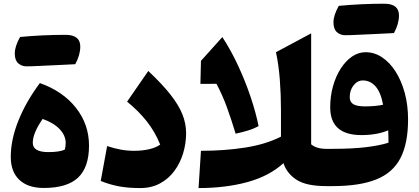

<svg xmlns="http://www.w3.org/2000/svg" viewBox="-20 -978 2200 1009"><path d="M210 9.8Q127 9.8 81.8 -32.7Q36.6 -75.2 36.6 -153.3Q36.6 -244.1 76.7 -344Q116.7 -443.8 189.5 -541.5Q310.5 -498.5 379.2 -411.4Q447.8 -324.2 447.8 -212.9Q447.8 -98.6 390.1 -44.4Q332.5 9.8 210 9.8ZM204.1 -353Q152.3 -278.3 152.3 -227.5Q152.3 -178.7 233.9 -178.7Q291 -178.7 320.3 -191.4Q325.2 -208 325.2 -226.6Q325.2 -265.6 293.7 -299.1Q262.2 -332.5 204.1 -353ZM85.4 -783.7Q204.6 -794.9 324.2 -794.9Q401.9 -794.9 401.9 -733.4Q401.9 -689 375.5 -640.6Q354.5 -639.6 328.9 -638.2Q303.2 -636.7 266.8 -635.3Q230.5 -633.8 187.5 -631.6Q144.5 -629.4 119.1 -629.4Q93.8 -629.4 75.7 -645.5Q57.6 -661.6 57.6 -697.5Q57.6 -733.4 85.4 -783.7Z M958 -278.3Q958 -224.6 942.6 -173.1Q927.2 -121.6 896.7 -80.1Q866.2 -38.6 821 -14.2Q775.9 10.3 716.8 10.3Q654.3 10.3 606.4 1.5Q558.6 -7.3 509.3 -26.9L543 -210.4Q580.1 -198.2 614.3 -191.9Q648.4 -185.5 685.5 -185.5Q727.5 -185.5 763.7 -193.8Q799.8 -202.1 821.8 -218.3Q793.9 -287.1 750.2 -341.8Q706.5 -396.5 647.9 -443.8L759.3 -605Q832 -536.6 875.5 -481.4Q918.9 -426.3 938.5 -377.4Q958 -328.6 958 -278.3Z M1615.2 -802.7V-219.7Q1642.6 -195.8 1694.8 -195.8H1695.3V0H1694.8Q1588.9 0 1537.8 -33.7Q1486.8 -67.4 1469.7 -120.6Q1394.5 -52.2 1279.8 -21Q1165 10.3 1023.4 10.3L1036.1 -185.5Q1160.2 -185.5 1268.1 -202.4Q1376 -219.2 1456.5 -259.8V-401.4Q1456.5 -482.9 1450.4 -561Q1444.3 -639.2 1430.2 -703.6ZM1148.4 -783.2Q1193.8 -713.9 1231.4 -632.8Q1269 -551.8 1296.6 -470Q1324.2 -388.2 1338.9 -315.4Q1312 -300.8 1281 -291.5Q1250 -282.2 1218.3 -275.4Q1196.8 -346.7 1173.8 -410.6Q1150.9 -474.6 1117.7 -537.6L1033.2 -537.1L1036.1 -658.2Z M2124.5 -350.6Q2124.5 -224.6 2084.7 -147.5Q2044.9 -70.3 1957.8 -35.2Q1870.6 0 1728 0H1695.3Q1673.8 0 1673.8 -38.6V-157.2Q1673.8 -195.8 1695.3 -195.8H1727.5Q1829.1 -195.8 1901.6 -204.3Q1974.1 -212.9 2021.5 -228Q2021.5 -242.2 2021.2 -260Q2021 -277.8 2020 -293Q1960.9 -268.1 1879.4 -268.1Q1715.3 -268.1 1715.3 -413.6Q1715.3 -472.7 1730 -524.9Q1744.6 -577.1 1770.5 -617.4Q1796.4 -657.7 1829.8 -680.7Q1863.3 -703.6 1901.4 -703.6Q1947.8 -703.6 1988.3 -676.5Q2028.8 -649.4 2059.3 -601.3Q2089.8 -553.2 2107.2 -489Q2124.5 -424.8 2124.5 -350.6ZM1993.2 -427.7Q1981 -493.2 1953.4 -524.2Q1925.8 -555.2 1886.7 -555.2Q1858.4 -555.2 1838.1 -529.5Q1817.9 -503.9 1817.9 -467.8Q1817.9 -441.9 1836.9 -430.4Q1856 -418.9 1898.9 -418.9Q1923.3 -418.9 1948.7 -421.1Q1974.1 -423.3 1993.2 -427.7ZM1760.3 -947.3Q1879.4 -958.5 1999 -958.5Q2076.7 -958.5 2076.7 -897Q2076.7 -852.5 2050.3 -804.2Q2029.3 -803.2 2003.7 -801.8Q1978 -800.3 1941.7 -798.8Q1905.3 -797.4 1862.3 -795.2Q1819.3 -793 1793.9 -793Q1768.6 -793 1750.5 -809.1Q1732.4 -825.2 1732.4 -861.1Q1732.4 -897 1760.3 -947.3Z"/></svg>

Font: Pinar DS4 ExtraBold
Style: Regular
Weight: 800
Designer: Amin Abedi
Version: Version 3.000